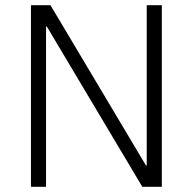

<svg xmlns="http://www.w3.org/2000/svg" viewBox="-20 -718 741 738"><path d="M160 -616H157V0H99V-698H174L541 -82H544V-698H602V0H527Z"/></svg>

Font: IBM Plex Thai Light
Style: Regular
Weight: 300
Designer: Mike Abbink, Paul van der Laan, Pieter van Rosmalen, Ben Mitchell, Mark Frömberg
Foundry: Bold Monday
Version: Version 1.0